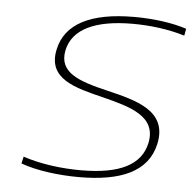

<svg xmlns="http://www.w3.org/2000/svg" viewBox="-43 -553 610 605"><g transform="rotate(5 262.0 -250.0)"><path d="M282 -248C368 -226 455 -204 437 -117C422 -47 355 -13 232 -13C173 -13 106 -21 49 -40L44 -18C94 0 162 9 228 9C360 9 445 -27 465 -116C489 -224 385 -248 294 -270C201 -292 137 -314 151 -385C165 -453 236 -487 355 -487C409 -487 468 -480 520 -464L524 -486C479 -501 419 -509 358 -509C221 -509 140 -468 123 -385C103 -291 192 -270 282 -248Z"/></g></svg>

Font: LT Wave Thin
Style: Italic
Weight: 100
Designer: Daniel Lyons
Version: Version 2.5 (Glyphs App)